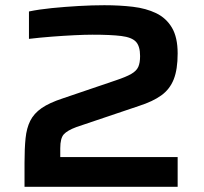

<svg xmlns="http://www.w3.org/2000/svg" viewBox="-20 -716 781 736"><path d="M74 0V-92Q74 -147 78 -186Q82 -225 96 -253Q110 -281 139.5 -301.5Q169 -322 221 -339L424 -408Q463 -421 483 -432.5Q503 -444 510 -459.5Q517 -475 517 -501Q517 -539 501 -556Q485 -573 445 -578Q405 -583 334 -583Q306 -583 265 -581Q224 -579 178.5 -575.5Q133 -572 91 -567V-672Q129 -680 179 -685Q229 -690 281.5 -693Q334 -696 380 -696Q439 -696 489.5 -690Q540 -684 578.5 -665.5Q617 -647 639 -610Q661 -573 661 -511Q661 -450 646 -412Q631 -374 598.5 -350.5Q566 -327 513 -310L273 -229Q238 -216 224.5 -201Q211 -186 211 -148V-114H661V0Z"/></svg>

Font: Saira Expanded SemiBold
Style: Regular
Weight: 600
Width: 7
Designer: Hector Gatti with collaboration of the Omnibus-Type team
Foundry: Omnibus-Type
Version: Version 1.100; ttfautohint (v1.8.3)